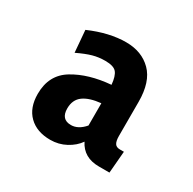

<svg xmlns="http://www.w3.org/2000/svg" viewBox="-80 -807 458 456"><g transform="rotate(30 149.0 -579.5)"><path d="M26 -514Q26 -566 66.5 -590.5Q107 -615 167 -620Q165 -643 157 -652.5Q149 -662 126 -662Q108 -662 92 -657.5Q76 -653 53 -642L48 -702Q101 -725 147 -725Q190 -725 216.5 -698.5Q243 -672 243 -617V-524Q243 -510 247 -503.5Q251 -497 261 -497H272L267 -437H238Q196 -437 179 -471Q168 -455 148.5 -444.5Q129 -434 106 -434Q69 -434 47.5 -455Q26 -476 26 -514ZM168 -509V-570Q137 -567 120.5 -555Q104 -543 104 -519Q104 -489 131 -489Q151 -489 168 -509Z"/></g></svg>

Font: Cabin Condensed
Style: Regular
Weight: 400
Width: 3
Designer: Pablo Impallari
Foundry: Pablo Impallari. http://www.impallari.com Igino Marini. http://www.ikern.com
Version: Version 2.200